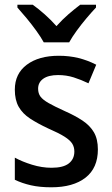

<svg xmlns="http://www.w3.org/2000/svg" viewBox="-20 -837 474 816"><path d="M396 -202Q396 -123 343.5 -82Q291 -41 198 -41Q149 -41 111.5 -49.5Q74 -58 43 -73V-167Q74 -150 116 -137Q158 -124 199 -124Q249 -124 272.5 -142.5Q296 -161 296 -193Q296 -212 287 -226.5Q278 -241 254.5 -256Q231 -271 185 -291Q140 -312 108 -333Q76 -354 59.5 -383Q43 -412 43 -456Q43 -524 94 -562Q145 -600 230 -600Q274 -600 313 -590.5Q352 -581 389 -562L356 -483Q325 -498 293.5 -508Q262 -518 227 -518Q186 -518 164 -502.5Q142 -487 142 -460Q142 -440 152 -426.5Q162 -413 186.5 -399Q211 -385 255 -365Q298 -346 330 -325Q362 -304 379 -275Q396 -246 396 -202ZM166 -657Q154 -679 134.5 -706Q115 -733 93.5 -759Q72 -785 54 -805V-817H119Q143 -800 169.5 -776.5Q196 -753 220 -726Q245 -754 270.5 -776Q296 -798 321 -817H388V-805Q370 -786 348 -760Q326 -734 306 -706.5Q286 -679 274 -657Z"/></svg>

Font: Noto Sans Tamil UI SemiCondensed Medium
Style: Regular
Weight: 500
Width: 4
Designer: Jelle Bosma - Monotype Design Team
Foundry: Monotype Imaging Inc.
Version: Version 2.004; ttfautohint (v1.8.4.7-5d5b)